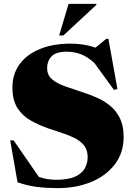

<svg xmlns="http://www.w3.org/2000/svg" viewBox="-20 -955 688 990"><path d="M617.5 -249.5Q617.5 -166 571.5 -106.8Q525.5 -47.5 448.8 -16.2Q372 15 278.5 15Q222.5 15 173.5 9.2Q124.5 3.5 70.5 -15L32.5 -231H50.5L180.5 -42.5Q225 -28 269 -28Q331 -28 366.5 -44Q402 -60 417 -86.5Q432 -113 432 -145Q432 -180.5 414.5 -203.5Q397 -226.5 367.5 -241.8Q338 -257 302.2 -268.5Q266.5 -280 230 -292.5Q181.5 -309.5 139 -333.2Q96.5 -357 70.2 -397.5Q44 -438 44 -504Q44 -573 81 -623.8Q118 -674.5 185.5 -702.2Q253 -730 343.5 -730Q413 -730 472.5 -709.5L528 -755H539L585.5 -496L567.5 -491.5L466.5 -630.5Q427.5 -665 393.5 -676.8Q359.5 -688.5 325.5 -688.5Q268 -688.5 245.5 -664.2Q223 -640 223 -604Q223 -567.5 248.5 -546Q274 -524.5 316.2 -509.8Q358.5 -495 407.5 -479Q444.5 -467 481.5 -450.5Q518.5 -434 549.2 -408.5Q580 -383 598.8 -344.5Q617.5 -306 617.5 -249.5ZM285 -772 333.5 -935H477V-930L306.5 -772Z"/></svg>

Font: Newsreader 72pt ExtraBold
Style: Regular
Weight: 800
Designer: Hugues Gentile
Foundry: Production Type
Version: Version 1.003; ttfautohint (v1.8.3)